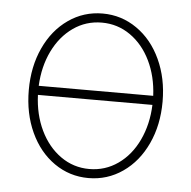

<svg xmlns="http://www.w3.org/2000/svg" viewBox="-45 -582 634 638"><g transform="rotate(5 272.5 -263.5)"><path d="M49.8 -263.7Q49.8 -341.8 78.6 -404.3Q107.4 -466.8 158.4 -502.4Q209.5 -538.1 272.5 -538.1Q335.4 -538.1 386.7 -502.4Q438 -466.8 467 -404.1Q496.1 -341.3 496.1 -263.7Q496.1 -185.5 467 -123Q438 -60.5 386.7 -24.9Q335.4 10.7 272.5 10.7Q209.5 10.7 158.4 -24.9Q107.4 -60.5 78.6 -123Q49.8 -185.5 49.8 -263.7ZM463.4 -250H81.5Q84 -185.1 109.1 -132.6Q134.3 -80.1 177 -49.8Q219.7 -19.5 272.5 -19.5Q325.7 -19.5 368.4 -49.6Q411.1 -79.6 436 -132.3Q460.9 -185.1 463.4 -250ZM463.4 -280.3Q460.4 -344.7 435.3 -396.5Q410.2 -448.2 367.7 -478Q325.2 -507.8 272.5 -507.8Q219.7 -507.8 177.2 -478Q134.8 -448.2 109.6 -396.5Q84.5 -344.7 81.5 -280.3Z"/></g></svg>

Font: Pretendard JP Thin
Style: Regular
Weight: 100
Designer: Base glyphs from Inter by Rasmus Andersson; Hangeul glyphs from Noto Sans CJK(Source Han Sans) by Jang Soo-young and Kan
Foundry: Kil Hyung-jin
Version: Version 1.309